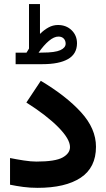

<svg xmlns="http://www.w3.org/2000/svg" viewBox="-20 -905 510 924"><path d="M107.4 -651.4Q110.8 -656.7 114 -661.9Q117.2 -667 119.6 -671.4V-885.3H172.4V-741.7Q191.9 -761.2 213.4 -772.9Q234.9 -784.7 258.8 -784.7Q298.8 -784.7 324.7 -759.5Q350.6 -734.4 350.6 -696.3Q350.1 -645 307.1 -620.6Q264.2 -596.2 184.6 -596.2H55.2V-651.4ZM184.1 -651.9Q244.6 -651.9 270.3 -663.6Q295.9 -675.3 295.9 -694.8Q295.9 -710 286.6 -719.5Q277.3 -729 261.2 -729Q240.2 -729 215.6 -708.5Q190.9 -688 165.5 -651.4ZM28.3 -144.5Q59.1 -138.2 94.2 -132.8Q129.4 -127.4 154.8 -127.4Q246.1 -127.4 281.5 -147.2Q316.9 -167 316.9 -197.3Q316.9 -235.8 260.5 -293Q204.1 -350.1 106.9 -411.6L176.3 -516.1Q298.3 -443.4 370.1 -364.7Q441.9 -286.1 441.9 -198.7Q441.9 -98.6 368.4 -49.8Q294.9 -1 161.1 -1Q124.5 -1 91.6 -5.4Q58.6 -9.8 28.3 -16.1Z"/></svg>

Font: Vazir WOL
Style: Bold-WOL
Weight: 700
Designer: Saber Rastikerdar
Foundry: Saber Rastikerdar
Version: Version 30.0.0